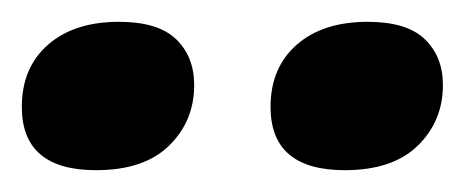

<svg xmlns="http://www.w3.org/2000/svg" viewBox="-20 -775 426 176"><path d="M0 -677Q0 -713 24 -734Q48 -755 89 -755Q125 -755 141.5 -739Q158 -723 158 -697Q158 -664 135 -641.5Q112 -619 68 -619Q0 -619 0 -677ZM228 -677Q228 -713 252 -734Q276 -755 317 -755Q353 -755 369.5 -739Q386 -723 386 -697Q386 -664 363 -641.5Q340 -619 296 -619Q228 -619 228 -677Z"/></svg>

Font: PoetsenOne
Style: Regular
Weight: 400
Designer: Rodrigo Fuenzalida, Pablo Impallari
Foundry: Pablo Impallari, Rodrigo Fuenzalida
Version: Version 1.000; ttfautohint (v0.8) -G 200 -r 50